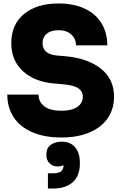

<svg xmlns="http://www.w3.org/2000/svg" viewBox="-20 -772 699 1106"><path d="M22 -227H202Q202 -185 235.5 -159.5Q269 -134 334 -134Q392 -134 424.5 -155.5Q457 -177 457 -215Q457 -247 429.5 -264.5Q402 -282 339 -287L292 -291Q178 -301 111.5 -362.5Q45 -424 45 -524Q45 -631 118.5 -691.5Q192 -752 317 -752Q405 -752 468.5 -722Q532 -692 565 -637.5Q598 -583 598 -511H418Q418 -548 391 -573Q364 -598 317 -598Q273 -598 249 -577.5Q225 -557 225 -524Q225 -459 310 -452L357 -448Q484 -437 560.5 -377Q637 -317 637 -215Q637 -144 600.5 -91Q564 -38 495.5 -9Q427 20 334 20Q234 20 163.5 -11.5Q93 -43 57.5 -98.5Q22 -154 22 -227ZM256 226H289Q320 226 333 214Q346 202 346 179Q332 187 313 187Q284 187 265.5 169Q247 151 247 119Q247 81 272 62.5Q297 44 336 44Q385 44 412.5 76Q440 108 440 165V171Q440 241 399 277.5Q358 314 287 314H256Z"/></svg>

Font: Sora-SIA ExtraBold
Style: Regular
Weight: 800
Designer: Jonathan Barnbrook, Julián Moncada
Foundry: Barnbrook Fonts
Version: Version 2.000